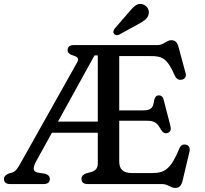

<svg xmlns="http://www.w3.org/2000/svg" viewBox="-21 -927 1031 967"><path d="M672 -803.5C701.5 -820 720.5 -830.5 727 -852.5C733.5 -874 722 -897.5 698 -905.5C668.5 -914.5 650.5 -891.5 623.5 -860.5L557 -783.5C550 -775 547 -764.5 553 -756.5C559 -749.5 570.5 -748 579 -752.5ZM915 -198.5C900.5 -201.5 889 -195.5 882 -178.5C839 -74 807 -55.5 746 -55.5H643.5C597.5 -55.5 579.5 -75.5 579.5 -114V-319H717.5C759 -319 771 -307.5 790 -273.5C798.5 -259.5 809.5 -253 822 -257C836.5 -261.5 842 -273 837.5 -292L803.5 -423.5C800 -440 790.5 -447.5 776.5 -446.5C765 -445.5 758 -436 755 -420.5C750.5 -384 740.5 -371 698 -371H579.5V-644.5H738.5C791.5 -644.5 820.5 -637 858.5 -548C867 -528.5 880 -523 893.5 -525.5C909 -528 918.5 -540 914 -557.5L878.5 -689C872 -713.5 862.5 -724.5 841 -724.5C818.5 -724.5 802 -700 773.5 -700H350.5C329.5 -700 319.5 -690.5 319.5 -674.5C319.5 -661 329.5 -653 349 -647C371.5 -639.5 379 -632.5 366 -610L83 -106C68 -79 58.5 -64.5 40.5 -58L21.5 -52.5C6.5 -45 -1 -38 -1 -25.5C-1 -9.5 9 0 30 0H199C219.5 0 230 -9.5 230 -25.5C230 -39.5 221 -47.5 206 -52L167.5 -58C144 -64 143.5 -82 161 -114.5L240.5 -258.5H471.5V-103.5C471.5 -77.5 458 -66 436 -60L413.5 -54C397.5 -48 389.5 -40 389.5 -25.5C389.5 -9.5 399.5 0 420.5 0H796C823.5 0 839.5 19.5 861 19.5C882.5 19.5 892.5 8 898.5 -16.5L933 -162C938 -182 931 -195.5 915 -198.5ZM455 -648H471.5V-314.5H271Z"/></svg>

Font: dr Title
Style: Regular
Weight: 400
Version: Version 1.000;hotconv 1.0.109;makeotfexe 2.5.65596